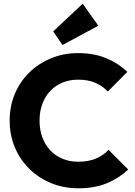

<svg xmlns="http://www.w3.org/2000/svg" viewBox="-20 -1003 729 1034"><path d="M402.5 11Q323.5 11 256 -16.5Q188.5 -44 138 -93.8Q87.5 -143.5 59.8 -210Q32 -276.5 32 -353.5Q32 -431 59.8 -497.2Q87.5 -563.5 137.8 -612.5Q188 -661.5 255.2 -689.2Q322.5 -717 401.5 -717Q485.5 -717 551 -690Q616.5 -663 666 -616L560.5 -510Q533 -540 493.5 -557Q454 -574 401.5 -574Q355.5 -574 317.2 -558.5Q279 -543 251.2 -513.8Q223.5 -484.5 208.2 -443.8Q193 -403 193 -353.5Q193 -303.5 208.2 -262.8Q223.5 -222 251.2 -192.8Q279 -163.5 317.2 -147.8Q355.5 -132 401.5 -132Q456 -132 496 -148.8Q536 -165.5 564.5 -196L670.5 -90Q620 -42.5 554.5 -15.8Q489 11 402.5 11ZM316.5 -760.5 266.5 -834 425.5 -983 509.5 -864.5Z"/></svg>

Font: Outfit Thin
Style: Regular
Weight: 100
Designer: Rodrigo Fuenzalida
Foundry: fragTYPE
Version: Version 1.100;gftools[0.9.27]